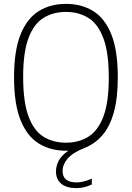

<svg xmlns="http://www.w3.org/2000/svg" viewBox="-20 -769 680 991"><path d="M374.5 202Q324.5 202 296.8 179.8Q269 157.5 269 116Q269 86.5 283.5 59.5Q298 32.5 333 9H321Q240.5 9 180 -28.5Q119.5 -66 86 -149.2Q52.5 -232.5 52.5 -370Q52.5 -507.5 86 -590.8Q119.5 -674 179.8 -711.5Q240 -749 320.5 -749Q401 -749 461.2 -711.8Q521.5 -674.5 554.8 -591.2Q588 -508 588 -370Q588 -260.5 567 -187.2Q546 -114 508 -70.5Q470 -27 419 -6.5Q354.5 19 328.8 50Q303 81 303 113.5Q303 172.5 375.5 172.5Q392.5 172.5 411 168Q429.5 163.5 454 153V183Q414.5 202 374.5 202ZM320.5 -32.5Q386.5 -32.5 436.2 -63.5Q486 -94.5 513.8 -167.8Q541.5 -241 541.5 -368Q541.5 -497 513.8 -571.2Q486 -645.5 436.2 -676.5Q386.5 -707.5 320.5 -707.5Q254 -707.5 204.2 -676.5Q154.5 -645.5 127 -572.2Q99.5 -499 99.5 -372Q99.5 -243 127 -168.8Q154.5 -94.5 204.2 -63.5Q254 -32.5 320.5 -32.5Z"/></svg>

Font: Encode Sans SemiCondensed SemiCondensed ExtraLight
Style: Regular
Weight: 200
Width: 4
Designer: Multiple Designers
Foundry: Impallari Type
Version: Version 3.000; ttfautohint (v1.8.3) -l 8 -r 50 -G 200 -x 14 